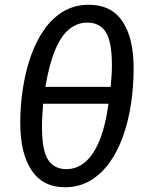

<svg xmlns="http://www.w3.org/2000/svg" viewBox="-20 -770 613 802"><path d="M350.9 -750.1Q445 -750.1 491.6 -680.7Q538.2 -611.2 538.2 -485.1Q538.2 -409.1 527.2 -336Q516.2 -263 493.6 -200Q471.1 -137 436.6 -89.5Q402.1 -42 356 -14.9Q310 12.1 250.9 12.1Q158.8 12.1 111.7 -58.9Q64.6 -129.8 64.6 -256Q64.6 -329 75.6 -400.5Q86.6 -472 108.6 -535.1Q130.7 -598.1 164.7 -646.6Q198.7 -695.1 245.3 -722.6Q291.8 -750.1 350.9 -750.1ZM433.3 -336.8H160.4Q158.4 -311.8 156.9 -289.2Q155.4 -266.7 155.4 -241.7Q155.4 -140.2 181.3 -101.8Q207.2 -63.5 257 -63.5Q300.7 -63.5 335.6 -92.9Q370.4 -122.3 395.4 -182.6Q420.3 -242.9 433.3 -336.8ZM344.8 -675.5Q303 -675.5 269.1 -648.2Q235.3 -620.8 210.4 -561.4Q185.5 -502.1 169.5 -407.2H442.3Q444.4 -431.3 445.9 -452.9Q447.4 -474.4 447.4 -497.4Q447.4 -596 422 -635.7Q396.6 -675.5 344.8 -675.5Z"/></svg>

Font: Fira Sans Variable
Style: Italic
Weight: 397
Italic angle: -8°
Designer: Carrois Corporate & Edenspiekermann AG
Foundry: Carrois Corporate GbR & Edenspiekermann AG
Version: Version 4.202